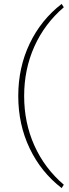

<svg xmlns="http://www.w3.org/2000/svg" viewBox="-20 -754 351 978"><path d="M294 204Q189 123 131 1.5Q73 -120 73 -265Q73 -410 131 -531.5Q189 -653 294 -734L305 -717Q207 -633 155 -517Q103 -401 103 -265Q103 -129 155 -13Q207 103 305 187Z"/></svg>

Font: Piazzolla SC Thin
Style: Regular
Weight: 100
Designer: Juan Pablo del Peral
Foundry: Huerta Tipografica
Version: Version 1.330